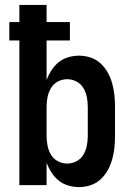

<svg xmlns="http://www.w3.org/2000/svg" viewBox="-20 -755 540 783"><path d="M302 8Q280 8 258 1.5Q236 -5 219 -19Q202 -33 190 -51.5Q178 -70 170 -91V0H59V-590H18V-665H59V-735H170V-665H265V-590H170V-429Q178 -450 190 -468.5Q202 -487 219 -501Q236 -515 258 -521.5Q280 -528 302 -528Q326 -528 349 -520.5Q372 -513 390 -496.5Q408 -480 419.5 -459Q431 -438 437.5 -415Q444 -392 446.5 -368Q449 -344 449 -320V-200Q449 -176 446.5 -152Q444 -128 437.5 -105Q431 -82 419.5 -61Q408 -40 390 -23.5Q372 -7 349 0.5Q326 8 302 8ZM254 -88Q274 -88 292 -97.5Q310 -107 320 -124Q330 -141 334 -160.5Q338 -180 338 -200V-320Q338 -340 334 -359.5Q330 -379 320 -396Q310 -413 292 -422.5Q274 -432 254 -432Q234 -432 216 -422.5Q198 -413 188 -396Q178 -379 174 -359.5Q170 -340 170 -320V-200Q170 -180 174 -160.5Q178 -141 188 -124Q198 -107 216 -97.5Q234 -88 254 -88Z"/></svg>

Font: Iosevka Fixed
Style: Bold
Weight: 700
Monospace: yes
Designer: Belleve Invis
Foundry: Belleve Invis
Version: Version 32.3.0